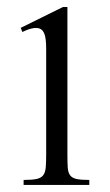

<svg xmlns="http://www.w3.org/2000/svg" viewBox="-20 -852 314 548"><path d="M47.4 -324.2V-338.4Q70.8 -338.4 84 -341.1Q97.2 -343.8 103.3 -351.8Q109.4 -359.9 110.6 -374.5Q111.8 -389.2 111.8 -412.6V-711.4Q111.8 -726.1 110.6 -737.8Q109.4 -749.5 105.5 -758.1Q101.6 -766.6 94.2 -770Q86.9 -773.4 74.5 -771.5Q62 -769.5 43.9 -760.7L39.1 -772.5L159.7 -832H172.4V-412.6Q172.4 -388.7 173.3 -374Q174.3 -359.4 180.2 -351.6Q186 -343.8 198.7 -341.1Q211.4 -338.4 234.9 -338.4V-324.2Z"/></svg>

Font: BabelStone Englisc
Style: Regular
Weight: 400
Designer: Andrew West
Foundry: BabelStone
Version: Version 1.000 June 24, 2023